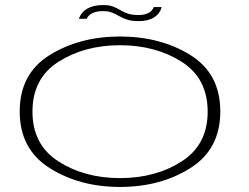

<svg xmlns="http://www.w3.org/2000/svg" viewBox="-20 -735 986 760"><path d="M455 5Q615.5 5 733.8 -69.8Q852 -144.5 852 -293.5Q852 -443.5 733.8 -517Q615.5 -590.5 455 -590.5Q295 -590.5 176.5 -517Q58 -443.5 58 -293.5Q58 -144.5 176.5 -69.8Q295 5 455 5ZM455 -30Q314.5 -30 211.5 -96Q108.5 -162 108.5 -293Q108.5 -425 211.5 -490.5Q314.5 -556 455 -556Q596 -556 699 -490.5Q802 -425 802 -293Q802 -162 699 -96Q596 -30 455 -30ZM529 -651.5Q551.5 -651.5 566.5 -656Q581.5 -660.5 591.5 -667.2Q601.5 -674 607.5 -681.8Q613.5 -689.5 616.5 -696.5Q619.5 -703.5 619.5 -707H588.5Q587.5 -702 581 -694.2Q574.5 -686.5 561.5 -681Q548.5 -675.5 529.5 -675.5Q502 -675.5 485.2 -681.5Q468.5 -687.5 455.8 -695.2Q443 -703 427.8 -709Q412.5 -715 387.5 -715Q368 -715 352.5 -711.2Q337 -707.5 326 -701.2Q315 -695 308.2 -687.5Q301.5 -680 297.8 -673.2Q294 -666.5 292.5 -660.5H323.5Q325 -666 332.2 -673.5Q339.5 -681 353.5 -686Q367.5 -691 387.5 -691Q409.5 -691 424 -685Q438.5 -679 451.8 -671.2Q465 -663.5 482.5 -657.5Q500 -651.5 529 -651.5Z"/></svg>

Font: Anybody ExtraExpanded ExtraLight
Style: Regular
Weight: 250
Width: 8
Version: Version 1.113;gftools[0.9.25]